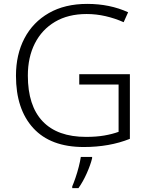

<svg xmlns="http://www.w3.org/2000/svg" viewBox="-20 -745 764 986"><path d="M387 -364H647V-32Q542 10 410 10Q240 10 151 -87Q62 -184 62 -356Q62 -465 105.5 -548Q149 -631 231 -678Q313 -725 428 -725Q544 -725 638 -682L615 -631Q570 -651 522 -662Q474 -673 425 -673Q330 -673 262.5 -633Q195 -593 159 -522Q123 -451 123 -357Q123 -202 199 -122Q275 -42 422 -42Q474 -42 515 -49Q556 -56 589 -68V-311H387ZM453 68Q445 101 426 144Q407 187 383 221H351V212Q358 196 367.5 168.5Q377 141 384.5 111.5Q392 82 395 61H453Z"/></svg>

Font: Noto Sans Cherokee Light
Style: Regular
Weight: 300
Designer: Monotype Design Team
Foundry: Monotype Imaging Inc.
Version: Version 2.001; ttfautohint (v1.8.4.7-5d5b)